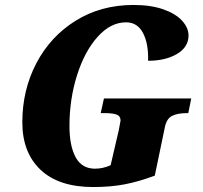

<svg xmlns="http://www.w3.org/2000/svg" viewBox="-20 -744 817 774"><path d="M70 -251Q70 -381 126.5 -489Q183 -597 285 -660.5Q387 -724 518 -724Q588 -724 638 -706.5Q688 -689 714 -660.5Q740 -632 740 -601Q740 -554 693.5 -526.5Q647 -499 577 -499Q579 -568 556.5 -611Q534 -654 488 -654Q426 -654 373.5 -595.5Q321 -537 290.5 -440.5Q260 -344 260 -236Q260 -156 285 -110Q310 -64 363 -64Q395 -64 426 -78L459 -220Q466 -255 466 -258Q466 -276 450.5 -282Q435 -288 401 -288H386L399 -347H751L739 -288H734Q696 -288 674 -277Q652 -266 645 -233L604 -36Q540 -12 483 -1Q426 10 356 10Q217 10 143.5 -59.5Q70 -129 70 -251Z"/></svg>

Font: Noto Serif NarrowBlack
Style: Italic
Weight: 900
Width: 4
Italic angle: -12°
Designer: Monotype Design Team
Foundry: Monotype Imaging Inc.
Version: Version 1.001